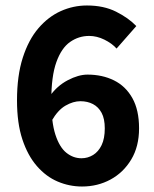

<svg xmlns="http://www.w3.org/2000/svg" viewBox="-20 -668 563 700"><path d="M279 12Q233 12 190.5 -6Q148 -24 114.5 -62.5Q81 -101 61.5 -160Q42 -219 42 -302Q42 -392 63 -457.5Q84 -523 120 -565Q156 -607 201.5 -627.5Q247 -648 297 -648Q358 -648 403 -625.5Q448 -603 477 -573L405 -491Q388 -510 360.5 -523.5Q333 -537 305 -537Q267 -537 235.5 -515Q204 -493 185.5 -441.5Q167 -390 167 -302Q167 -223 182 -177Q197 -131 222 -111Q247 -91 277 -91Q300 -91 319.5 -103Q339 -115 350.5 -139Q362 -163 362 -200Q362 -235 350.5 -256.5Q339 -278 319 -288.5Q299 -299 273 -299Q247 -299 219 -283Q191 -267 168 -227L162 -318Q188 -355 227 -375.5Q266 -396 299 -396Q353 -396 395.5 -375Q438 -354 462.5 -310.5Q487 -267 487 -200Q487 -134 458.5 -86.5Q430 -39 383 -13.5Q336 12 279 12Z"/></svg>

Font: Assistant ExtraLight
Style: Bold
Weight: 700
Version: Version 3.000